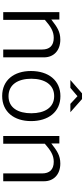

<svg xmlns="http://www.w3.org/2000/svg" viewBox="489 -1274 794 1813"><g transform="rotate(90 886.5 -367.0)"><path d="M167 0V-393C230 -448 275 -477 337 -477C412 -477 447 -436 447 -368V0H521V-386C521 -475 458 -539 354 -539C277 -539 234 -508 164 -454V-530H94V0Z M886 10C1036 10 1123 -103 1123 -263C1123 -425 1037 -540 887 -540C738 -540 650 -426 650 -262C650 -102 736 10 886 10ZM1039 -634 915 -744H861L735 -634H809L888 -701L960 -634ZM888 -50C776 -50 723 -142 723 -265C723 -388 776 -481 887 -481C997 -481 1049 -389 1049 -265C1049 -141 998 -50 888 -50Z M1337 0V-393C1400 -448 1445 -477 1507 -477C1582 -477 1617 -436 1617 -368V0H1691V-386C1691 -475 1628 -539 1524 -539C1447 -539 1404 -508 1334 -454V-530H1264V0Z"/></g></svg>

Font: Cheyenne Sans Light
Style: Regular
Weight: 300
Designer: The Public Sans project authors (U.S. Web Design System), Libre Franklin designed by Pablo Impallari and Rodrigo Fuenzal
Foundry: The Cheyenne Sans Project Authors
Version: Version 2.007